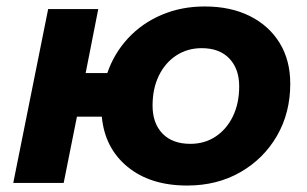

<svg xmlns="http://www.w3.org/2000/svg" viewBox="-20 -566 950 594"><path d="M21 0 129 -538H284L245 -340H312Q333 -401 376 -447.5Q419 -494 480 -520Q541 -546 613 -546Q694 -546 753.5 -516Q813 -486 845.5 -432.5Q878 -379 878 -307Q878 -217 837 -146Q796 -75 724 -33.5Q652 8 559 8Q445 8 374.5 -50Q304 -108 295 -205H218L177 0ZM569 -121Q613 -121 647 -143.5Q681 -166 700.5 -206Q720 -246 720 -299Q720 -353 689.5 -385Q659 -417 604 -417Q560 -417 525.5 -394.5Q491 -372 471.5 -332Q452 -292 452 -239Q452 -185 482.5 -153Q513 -121 569 -121Z"/></svg>

Font: Montserrat
Style: Bold Italic
Weight: 700
Italic angle: -11.3°
Designer: Julieta Ulanovsky
Foundry: Julieta Ulanovsky
Version: Version 9.000; ttfautohint (v1.8.4.7-5d5b)